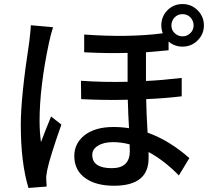

<svg xmlns="http://www.w3.org/2000/svg" viewBox="-20 -881 1040 951"><path d="M243 -746Q234 -721 223 -671Q176 -450 176 -283Q176 -227 183 -177Q201 -226 233 -304L284 -264Q226 -99 214 -39Q208 -9 209 6Q209 19 211 43L121 50Q83 -75 83 -263Q83 -401 125 -674Q132 -733 133 -756ZM845 -795Q829 -778 829 -755Q829 -732 845 -717Q861 -701 884 -701Q907 -701 923 -717Q939 -733 939 -755Q939 -778 923 -795Q907 -811 884 -811Q861 -811 845 -795ZM622 -166Q580 -177 540 -177Q493 -177 465 -159Q437 -142 437 -114Q437 -48 534 -48Q623 -48 623 -133Q623 -153 622 -166ZM815 -632Q775 -628 703 -622V-480Q776 -483 880 -495V-404Q798 -394 704 -390Q705 -324 711 -224Q818 -186 918 -98L866 -12Q795 -85 716 -128V-97Q716 39 545 39Q457 39 405 3Q348 -36 348 -108Q348 -169 396 -209Q449 -252 542 -252Q582 -252 619 -246Q615 -311 613 -387Q499 -384 382 -390L381 -481Q489 -473 612 -476V-619Q515 -616 397 -622V-710Q615 -694 786 -716Q779 -737 779 -755Q779 -799 809 -830Q840 -861 884 -861Q928 -861 959 -830Q990 -799 990 -755Q990 -712 959 -681Q928 -650 884 -650Q845 -650 815 -675Z"/></svg>

Font: Noto Sans S Chinese Medium
Style: Regular
Weight: 500
Designer: Ryoko NISHIZUKA  (kana & ideographs); Paul D. Hunt (Latin, Greek & Cyrillic); Wenlong ZHANG  (bopomofo); Sandoll Communi
Foundry: Adobe Systems Incorporated
Version: Version 1.000;PS 1;hotconv 1.0.78;makeotf.lib2.5.61930